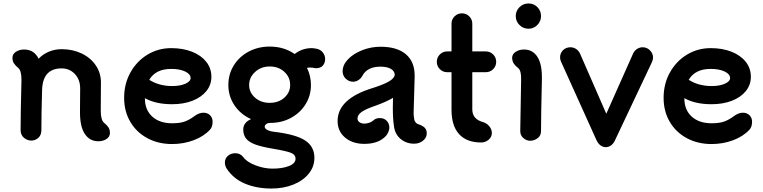

<svg xmlns="http://www.w3.org/2000/svg" viewBox="-20 -801 4405 1109"><path d="M615 -33Q615 -11 595 2Q575 15 548 15Q499 15 470.5 -26.5Q442 -68 442 -153L443 -291Q443 -341 412.5 -373.5Q382 -406 336 -406Q225 -406 223 -277V-278Q219 -138 219 -50Q219 -20 201 -4.5Q183 11 161 11Q138 11 118.5 -5Q99 -21 99 -50Q99 -146 104 -339Q104 -393 86 -408Q69 -422 60.5 -435Q52 -448 52 -467Q52 -489 72 -502Q92 -515 119 -515Q177 -515 203 -462Q228 -488 262.5 -502.5Q297 -517 336 -517Q400 -517 452 -492Q504 -467 533.5 -423Q563 -379 563 -325Q563 -233 562 -161Q562 -108 581 -92Q598 -78 606.5 -65Q615 -52 615 -33Z M1208 -98Q1208 -68 1193 -52Q1157 -13 1098.5 9Q1040 31 974 31Q894 31 831 -3Q768 -37 732.5 -97.5Q697 -158 697 -236Q697 -317 733.5 -382.5Q770 -448 832 -485.5Q894 -523 969 -523Q1036 -523 1088.5 -502.5Q1141 -482 1171 -444.5Q1201 -407 1201 -357Q1201 -311 1172 -275Q1143 -239 1091.5 -219Q1040 -199 974 -199Q879 -199 817 -234V-232Q817 -166 859.5 -127.5Q902 -89 974 -89Q1019 -89 1047 -99Q1075 -109 1104 -131Q1130 -150 1155 -150Q1179 -150 1193.5 -135Q1208 -120 1208 -98ZM842 -340Q899 -304 974 -304Q1021 -304 1051 -317.5Q1081 -331 1081 -350Q1081 -373 1049.5 -388Q1018 -403 969 -403Q879 -403 842 -340Z M1858 -460Q1858 -437 1844.5 -422Q1831 -407 1806 -407Q1798 -407 1786 -410Q1782 -411 1767 -411Q1761 -411 1753 -409Q1776 -363 1776 -310Q1776 -249 1745 -199Q1714 -149 1660.5 -120Q1607 -91 1540 -91Q1527 -91 1518 -84.5Q1509 -78 1509 -69Q1509 -59 1523 -51Q1537 -43 1561 -40Q1688 -25 1742 10Q1796 45 1796 111Q1796 162 1763 202.5Q1730 243 1673.5 265.5Q1617 288 1548 288Q1462 288 1394.5 259.5Q1327 231 1288 171Q1279 155 1279 138Q1279 114 1296.5 99Q1314 84 1339 84Q1367 84 1384 105Q1404 134 1454.5 153.5Q1505 173 1554 173Q1611 173 1649 158Q1687 143 1687 116Q1687 92 1660 81.5Q1633 71 1562 59Q1495 48 1457 34.5Q1419 21 1402 0Q1385 -21 1385 -53Q1385 -93 1430 -113Q1370 -140 1334.5 -192.5Q1299 -245 1299 -310Q1299 -373 1330.5 -423.5Q1362 -474 1416.5 -503Q1471 -532 1538 -532Q1620 -532 1682 -489Q1725 -523 1781 -523Q1791 -523 1811 -519Q1832 -514 1845 -497.5Q1858 -481 1858 -460ZM1656 -310Q1656 -355 1622.5 -386Q1589 -417 1538 -417Q1488 -417 1453.5 -385.5Q1419 -354 1419 -310Q1419 -267 1453 -237Q1487 -207 1538 -207Q1589 -207 1622.5 -237Q1656 -267 1656 -310Z M2445 -31Q2445 -6 2423.5 11.5Q2402 29 2372 29Q2327 29 2294.5 2Q2262 -25 2256 -69Q2249 -111 2249 -176Q2249 -215 2250 -236Q2214 -214 2153 -192Q2094 -172 2069.5 -155Q2045 -138 2045 -116Q2045 -103 2056.5 -95Q2068 -87 2085 -87Q2097 -87 2111.5 -91.5Q2126 -96 2136 -105Q2150 -119 2174 -119Q2199 -119 2214 -103Q2229 -87 2229 -63Q2229 -53 2223.5 -39.5Q2218 -26 2211 -18Q2169 30 2085 30Q2016 30 1973 -6.5Q1930 -43 1930 -102Q1930 -231 2134 -293Q2197 -313 2228 -331.5Q2259 -350 2260 -370Q2259 -391 2237 -403.5Q2215 -416 2178 -416Q2101 -416 2073 -363Q2065 -348 2050.5 -338.5Q2036 -329 2020 -329Q1995 -329 1977 -346.5Q1959 -364 1959 -389Q1959 -426 1990 -458.5Q2021 -491 2072 -511Q2123 -531 2178 -531Q2273 -531 2324 -488Q2375 -445 2375 -365V-354Q2369 -172 2369 -148Q2369 -132 2373 -110Q2374 -102 2380.5 -94.5Q2387 -87 2392 -85Q2420 -76 2432.5 -64Q2445 -52 2445 -31Z M2708 -384V-169Q2708 -113 2769 -96Q2791 -90 2806 -72Q2821 -54 2821 -33Q2821 -10 2802.5 6Q2784 22 2759 22Q2676 22 2632 -26Q2588 -74 2588 -167V-384H2563Q2538 -384 2520.5 -401.5Q2503 -419 2503 -444Q2503 -469 2520.5 -486.5Q2538 -504 2563 -504H2588V-664Q2588 -689 2605.5 -706.5Q2623 -724 2648 -724Q2673 -724 2690.5 -706.5Q2708 -689 2708 -664V-504H2786Q2811 -504 2828.5 -486.5Q2846 -469 2846 -444Q2846 -419 2828.5 -401.5Q2811 -384 2786 -384Z M2959 -708Q2959 -738 2980.5 -759.5Q3002 -781 3033 -781Q3063 -781 3084 -760Q3105 -739 3105 -708Q3105 -678 3083.5 -656.5Q3062 -635 3033 -635Q3002 -635 2980.5 -656.5Q2959 -678 2959 -708ZM2985 -44 2990 -339Q2992 -392 2973 -408Q2956 -421 2947.5 -434Q2939 -447 2938 -466Q2938 -488 2958.5 -501.5Q2979 -515 3007 -515Q3057 -515 3084.5 -472Q3112 -429 3110 -341Q3105 -134 3105 -44Q3105 -17 3085 -2.5Q3065 12 3042 12Q3021 12 3003 -3.5Q2985 -19 2985 -44Z M3752 -468Q3752 -457 3746 -443L3531 12Q3522 30 3508.5 39.5Q3495 49 3479 49Q3463 49 3449 39Q3435 29 3426 10L3221 -444Q3215 -456 3215 -469Q3215 -494 3232 -511Q3249 -528 3275 -528Q3292 -528 3307 -518.5Q3322 -509 3330 -492L3482 -144L3637 -492Q3645 -509 3660 -518.5Q3675 -528 3692 -528Q3717 -528 3734.5 -510Q3752 -492 3752 -468Z M4324 -98Q4324 -68 4309 -52Q4273 -13 4214.5 9Q4156 31 4090 31Q4010 31 3947 -3Q3884 -37 3848.5 -97.5Q3813 -158 3813 -236Q3813 -317 3849.5 -382.5Q3886 -448 3948 -485.5Q4010 -523 4085 -523Q4152 -523 4204.5 -502.5Q4257 -482 4287 -444.5Q4317 -407 4317 -357Q4317 -311 4288 -275Q4259 -239 4207.5 -219Q4156 -199 4090 -199Q3995 -199 3933 -234V-232Q3933 -166 3975.5 -127.5Q4018 -89 4090 -89Q4135 -89 4163 -99Q4191 -109 4220 -131Q4246 -150 4271 -150Q4295 -150 4309.5 -135Q4324 -120 4324 -98ZM3958 -340Q4015 -304 4090 -304Q4137 -304 4167 -317.5Q4197 -331 4197 -350Q4197 -373 4165.5 -388Q4134 -403 4085 -403Q3995 -403 3958 -340Z"/></svg>

Font: Tsukimi Rounded
Style: Bold
Weight: 700
Designer: Takashi Funayama
Foundry: Takashi Funayama
Version: Version 1.032; ttfautohint (v1.8.3)